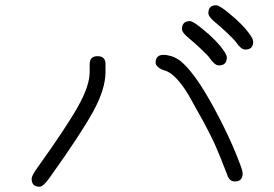

<svg xmlns="http://www.w3.org/2000/svg" viewBox="-20 -680 1040 728"><path d="M320 -437Q320 -467 350 -467Q380 -467 380 -437V-407Q380 -343 334 -258.5Q288 -174 168 -6Q144 28 130 28Q100 28 100 -2Q100 -14 121 -43Q232 -198 276 -276.5Q320 -355 320 -407ZM842 -16Q830 -48 817 -80Q804 -112 795 -132Q786 -152 770 -183Q754 -214 748.5 -224Q743 -234 724.5 -266.5Q706 -299 705 -302Q669 -368 632 -398Q618 -409 601 -414Q587 -418 578.5 -426.5Q570 -435 570 -442Q570 -472 600 -472Q613 -472 630 -467Q648 -461 664 -449Q713 -409 774 -302Q848 -171 890 -58Q900 -33 900 -22Q900 8 870 8Q850 8 842 -16ZM770 -630Q770 -660 800 -660Q812 -660 848 -630Q903 -586 931 -544Q940 -530 940 -522Q940 -492 910 -492Q894 -492 875 -520Q868 -530 842.5 -554Q817 -578 800 -592Q770 -616 770 -630ZM670 -569Q670 -600 700 -600Q712 -600 748 -570Q803 -526 831 -484Q840 -470 840 -462Q840 -432 810 -432Q794 -432 775 -460Q768 -470 742.5 -494Q717 -518 700 -532Q670 -556 670 -569Z"/></svg>

Font: Pecita
Style: Book
Weight: 400
Width: 7
Version: Version 4.3